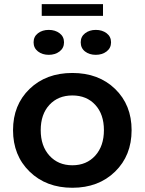

<svg xmlns="http://www.w3.org/2000/svg" viewBox="-20 -890 694 921"><path d="M180.2 -814V-870.1H474.1V-814ZM265.9 -643.3Q244.6 -627 213.9 -627Q183.1 -627 162.1 -643.3Q141.1 -659.7 141.1 -687Q141.1 -714.4 162.1 -730.5Q183.1 -746.6 213.9 -746.6Q244.6 -746.6 265.9 -730.5Q287.1 -714.4 287.1 -687Q287.1 -659.7 265.9 -643.3ZM367.2 -687Q367.2 -714.4 388.2 -730.5Q409.2 -746.6 439.5 -746.6Q470.2 -746.6 491.5 -730.5Q512.7 -714.4 512.7 -687Q512.7 -659.7 491.5 -643.3Q470.2 -627 439.5 -627Q408.7 -627 387.9 -643.1Q367.2 -659.2 367.2 -687ZM42.5 -265.6Q42.5 -386.7 121.8 -463.4Q201.2 -540 327.1 -540Q453.1 -540 532.2 -463.4Q611.3 -386.7 611.3 -265.6Q611.3 -144 532 -66.7Q452.6 10.7 327.1 10.7Q201.7 10.7 122.1 -66.7Q42.5 -144 42.5 -265.6ZM217.3 -143.3Q259.3 -97.2 327.1 -97.2Q395 -97.2 436.8 -143.3Q478.5 -189.5 478.5 -265.6Q478.5 -341.8 437 -387Q395.5 -432.1 327.1 -432.1Q258.8 -432.1 217 -387Q175.3 -341.8 175.3 -265.6Q175.3 -189.5 217.3 -143.3Z"/></svg>

Font: Epilogue SemiBold
Style: Regular
Weight: 600
Designer: Tyler Finck
Foundry: Etcetera Type Co
Version: Version 2.112